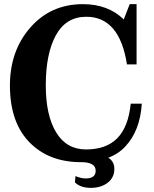

<svg xmlns="http://www.w3.org/2000/svg" viewBox="-20 -763 734 915"><path d="M366.2 9.8Q212.4 9.8 119.9 -85.4Q27.3 -180.7 27.3 -355.5Q27.3 -521 124.8 -632.1Q222.2 -743.2 375 -743.2Q495.1 -743.2 569.8 -670.4L598.1 -743.2H630.9V-456.1H585Q549.8 -683.1 391.1 -683.1Q294.9 -683.1 246.6 -595.5Q198.2 -507.8 198.2 -356.4Q198.2 -213.4 247.6 -132.1Q296.9 -50.8 390.1 -50.8Q486.3 -50.8 539.1 -104.5Q591.8 -158.2 603 -269H655.8Q647.5 -140.1 577.6 -65.4Q544.9 -29.8 496.1 -11.2Q524.9 5.9 524.9 42.5Q524.9 85.4 489.7 110.4Q458.5 132.3 413.1 132.3Q363.3 132.3 336.9 106L339.8 76.2Q366.2 87.4 388.2 87.4Q436 87.4 436 50.8Q436 9.8 366.2 9.8Z"/></svg>

Font: Munson
Style: Bold
Weight: 700
Designer: Paul James MIller
Foundry: High-Logic / Made with FontCreator
Version: Version 2.10;May 5, 2019;FontCreator 11.5.0.2430 64-bit